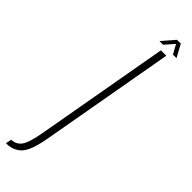

<svg xmlns="http://www.w3.org/2000/svg" viewBox="-423 -683 907 907"><g transform="rotate(45 31.0 -229.5)"><path d="M-112.5 229.5Q-63 229.5 -34 198.8Q-5 168 11.5 74L131 -598.5H95L-24.5 75Q-38 151.5 -57 175.8Q-76 200 -106.5 200ZM59 -624.5H83.5L124 -670.5L149.5 -624.5H173L139 -687.5H113.5Z"/></g></svg>

Font: Anybody ExtraCondensed ExtraLight
Style: Italic
Weight: 250
Width: 2
Italic angle: -10°
Version: Version 1.113;gftools[0.9.25]